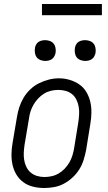

<svg xmlns="http://www.w3.org/2000/svg" viewBox="-20 -933 540 961"><path d="M201 8Q173 8 146 1.5Q119 -5 97.5 -20.5Q76 -36 62.5 -58.5Q49 -81 43 -107Q37 -133 37.5 -161.5Q38 -190 43 -218L65 -348Q69 -373 77 -397.5Q85 -422 98.5 -444.5Q112 -467 132 -486Q152 -505 175.5 -516.5Q199 -528 224 -534.5Q249 -541 275 -541Q303 -541 329.5 -533Q356 -525 377.5 -510Q399 -495 412.5 -472Q426 -449 432 -423Q438 -397 437.5 -368.5Q437 -340 432 -312L411 -182Q406 -157 398.5 -132.5Q391 -108 377 -85.5Q363 -63 343 -44.5Q323 -26 299.5 -13.5Q276 -1 250.5 3.5Q225 8 201 8ZM202 -47Q220 -47 238.5 -51Q257 -55 274 -65Q291 -75 304.5 -89.5Q318 -104 327.5 -120.5Q337 -137 342.5 -155Q348 -173 351 -191L372 -321Q375 -341 376 -360.5Q377 -380 374 -398Q371 -416 363 -433Q355 -450 341 -461.5Q327 -473 309 -478Q291 -483 271 -483Q253 -483 234.5 -478.5Q216 -474 200 -464Q184 -454 170.5 -439.5Q157 -425 147.5 -408.5Q138 -392 132.5 -374.5Q127 -357 125 -339L103 -209Q100 -189 99 -170Q98 -151 101 -132.5Q104 -114 112 -97.5Q120 -81 133.5 -69.5Q147 -58 165 -52.5Q183 -47 202 -47ZM406 -628Q394 -628 382.5 -632.5Q371 -637 364 -646Q357 -655 355 -667.5Q353 -680 355 -693Q356 -701 360.5 -709.5Q365 -718 372.5 -723Q380 -728 389 -730Q398 -732 406 -732Q419 -732 430.5 -727.5Q442 -723 449 -714Q456 -705 458 -692.5Q460 -680 458 -667Q456 -659 451.5 -650.5Q447 -642 439.5 -637Q432 -632 423.5 -630Q415 -628 406 -628ZM206 -628Q194 -628 182.5 -632.5Q171 -637 164 -646Q157 -655 155 -667.5Q153 -680 155 -693Q156 -701 160.5 -709.5Q165 -718 172.5 -723Q180 -728 189 -730Q198 -732 206 -732Q219 -732 230.5 -727.5Q242 -723 249 -714Q256 -705 258 -692.5Q260 -680 258 -667Q256 -659 251.5 -650.5Q247 -642 239.5 -637Q232 -632 223.5 -630Q215 -628 206 -628ZM190 -857V-913H490V-857Z"/></svg>

Font: Iosevka Curly Slab LtObl
Style: Regular
Weight: 300
Italic angle: -9°
Monospace: yes
Designer: Belleve Invis
Foundry: Belleve Invis
Version: Version 11.0.0; ttfautohint (v1.8.3)